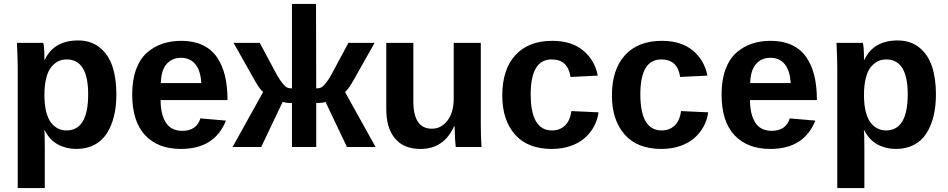

<svg xmlns="http://www.w3.org/2000/svg" viewBox="-20 -745 4804 973"><path d="M569.8 -267.1Q569.8 -206.1 557.6 -156.2Q545.4 -106.4 521.2 -68.8Q497.1 -31.2 457.8 -10.7Q418.5 9.8 367.2 9.8Q315.9 9.8 273.9 -12.7Q231.9 -35.2 207 -84H204.1Q207 -78.1 207 4.9V208H69.8V-407.2Q69.8 -436 65.9 -527.8H199.2Q205.1 -510.3 205.1 -441.9H207Q252.9 -540 376 -540Q440.9 -540 485.4 -504.2Q529.8 -468.3 549.8 -408Q569.8 -347.7 569.8 -267.1ZM426.8 -267.1Q426.8 -443.8 317.9 -443.8Q295.4 -443.8 276.6 -435.1Q257.8 -426.3 241 -406.7Q224.1 -387.2 214.6 -350.6Q205.1 -314 205.1 -263.2Q205.1 -213.4 214.6 -177Q224.1 -140.6 240.5 -121.1Q256.8 -101.6 275.9 -92.8Q294.9 -84 316.9 -84Q426.8 -84 426.8 -267.1Z M897 9.8Q780.3 9.8 715.1 -60.1Q649.9 -129.9 649.9 -267.1Q649.9 -339.8 669.9 -393.8Q689.9 -447.8 725.3 -478.5Q760.7 -509.3 804 -523.7Q847.2 -538.1 898.9 -538.1Q960.4 -538.1 1005.9 -516.8Q1051.3 -495.6 1078.9 -455.8Q1106.4 -416 1119.6 -362.8Q1132.8 -309.6 1132.8 -242.2V-237.8H793.9Q793.9 -166.5 820.3 -124.3Q846.7 -82 903.8 -82Q976.1 -82 995.6 -145L1125 -133.8Q1067.9 9.8 897 9.8ZM897 -452.1Q852.5 -452.1 824.7 -420.9Q796.9 -389.6 794.9 -324.2H1000Q996.6 -387.2 970 -419.7Q943.4 -452.1 897 -452.1Z M1459.5 0V-223.1Q1424.3 -223.1 1412.6 -229L1303.7 0H1158.7L1313.5 -278.8Q1295.9 -292.5 1268.6 -341.8L1163.6 -527.8H1296.4L1363.3 -402.8Q1387.2 -355.5 1404.8 -331.8Q1422.4 -308.1 1433.1 -302.5Q1443.8 -296.9 1459.5 -296.9V-725.1H1581.5L1582.5 -296.9Q1598.1 -296.9 1608.9 -302.5Q1619.6 -308.1 1637.2 -331.8Q1654.8 -355.5 1678.7 -402.8L1745.6 -527.8H1878.4L1773.4 -341.8Q1746.1 -292.5 1728.5 -278.8L1883.3 0H1738.3L1629.4 -229Q1621.1 -223.1 1582.5 -223.1V0Z M2283.7 -105H2281.2Q2229 9.8 2111.3 9.8Q2021 9.8 1977.5 -48.8Q1937.5 -99.6 1937.5 -192.9V-527.8H2074.7V-231.9Q2074.7 -92.8 2168.5 -92.8Q2216.8 -92.8 2248.5 -134.8Q2279.3 -176.8 2279.3 -245.1V-527.8H2416.5V-118.2Q2416.5 -45.4 2420.4 0H2289.6Q2289.6 -3.4 2287.8 -19.8Q2286.1 -36.1 2285.6 -46.9L2284.7 -79.1Q2283.7 -88.9 2283.7 -105Z M2776.4 9.8Q2653.8 9.8 2589.6 -63.5Q2525.4 -136.7 2525.4 -261.2Q2525.4 -393.1 2591.8 -465.6Q2658.2 -538.1 2778.3 -538.1Q2876 -538.1 2935.1 -489.3Q2994.1 -440.4 3009.3 -361.8L2871.1 -355Q2858.4 -443.8 2775.4 -443.8Q2669.4 -443.8 2669.4 -267.1Q2669.4 -84 2777.3 -84Q2817.4 -84 2843.5 -109.1Q2869.6 -134.3 2875.5 -182.1L3013.2 -175.8Q3008.3 -138.2 2990.7 -105.2Q2973.1 -72.3 2944.3 -46.4Q2915.5 -20.5 2872.1 -5.4Q2828.6 9.8 2776.4 9.8Z M3332 9.8Q3209.5 9.8 3145.3 -63.5Q3081.1 -136.7 3081.1 -261.2Q3081.1 -393.1 3147.5 -465.6Q3213.9 -538.1 3334 -538.1Q3431.6 -538.1 3490.7 -489.3Q3549.8 -440.4 3564.9 -361.8L3426.8 -355Q3414.1 -443.8 3331.1 -443.8Q3225.1 -443.8 3225.1 -267.1Q3225.1 -84 3333 -84Q3373 -84 3399.2 -109.1Q3425.3 -134.3 3431.2 -182.1L3568.8 -175.8Q3564 -138.2 3546.4 -105.2Q3528.8 -72.3 3500 -46.4Q3471.2 -20.5 3427.7 -5.4Q3384.3 9.8 3332 9.8Z M3883.8 9.8Q3767.1 9.8 3701.9 -60.1Q3636.7 -129.9 3636.7 -267.1Q3636.7 -339.8 3656.7 -393.8Q3676.8 -447.8 3712.2 -478.5Q3747.6 -509.3 3790.8 -523.7Q3834 -538.1 3885.7 -538.1Q3947.3 -538.1 3992.7 -516.8Q4038.1 -495.6 4065.7 -455.8Q4093.3 -416 4106.4 -362.8Q4119.6 -309.6 4119.6 -242.2V-237.8H3780.8Q3780.8 -166.5 3807.1 -124.3Q3833.5 -82 3890.6 -82Q3962.9 -82 3982.4 -145L4111.8 -133.8Q4054.7 9.8 3883.8 9.8ZM3883.8 -452.1Q3839.4 -452.1 3811.5 -420.9Q3783.7 -389.6 3781.7 -324.2H3986.8Q3983.4 -387.2 3956.8 -419.7Q3930.2 -452.1 3883.8 -452.1Z M4723.1 -267.1Q4723.1 -206.1 4710.9 -156.2Q4698.7 -106.4 4674.6 -68.8Q4650.4 -31.2 4611.1 -10.7Q4571.8 9.8 4520.5 9.8Q4469.2 9.8 4427.2 -12.7Q4385.3 -35.2 4360.4 -84H4357.4Q4360.4 -78.1 4360.4 4.9V208H4223.1V-407.2Q4223.1 -436 4219.2 -527.8H4352.5Q4358.4 -510.3 4358.4 -441.9H4360.4Q4406.2 -540 4529.3 -540Q4594.2 -540 4638.7 -504.2Q4683.1 -468.3 4703.1 -408Q4723.1 -347.7 4723.1 -267.1ZM4580.1 -267.1Q4580.1 -443.8 4471.2 -443.8Q4448.7 -443.8 4429.9 -435.1Q4411.1 -426.3 4394.3 -406.7Q4377.4 -387.2 4367.9 -350.6Q4358.4 -314 4358.4 -263.2Q4358.4 -213.4 4367.9 -177Q4377.4 -140.6 4393.8 -121.1Q4410.2 -101.6 4429.2 -92.8Q4448.2 -84 4470.2 -84Q4580.1 -84 4580.1 -267.1Z"/></svg>

Font: Libra Sans Modern
Style: Bold
Weight: 700
Foundry: Stefan Peev, Context Ltd
Version: Version 1.000